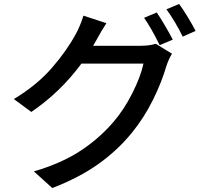

<svg xmlns="http://www.w3.org/2000/svg" viewBox="-20 -871 1040 969"><path d="M852 -671 786 -643Q741 -734 707 -781L771 -808Q789 -782 812.5 -742Q836 -702 852 -671ZM967 -715 902 -686Q886 -720 863 -758.5Q840 -797 820 -824L884 -851Q904 -824 928.5 -783.5Q953 -743 967 -715ZM465 -666 450 -640H691Q734 -640 766 -650L848 -600Q833 -576 820 -539Q797 -458 752 -367Q707 -276 644 -199Q572 -111 475.5 -42.5Q379 26 244 78L151 -6Q288 -46 384 -108.5Q480 -171 552 -255Q605 -316 647.5 -400Q690 -484 704 -550H391Q284 -405 138 -306L50 -371Q166 -441 242 -528.5Q318 -616 364 -702Q373 -718 384 -744.5Q395 -771 401 -792L517 -754Q496 -723 465 -666Z"/></svg>

Font: Sinter Medium
Style: Regular
Weight: 500
Foundry: Adobe & rsms
Version: Version 1.000